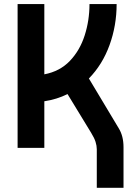

<svg xmlns="http://www.w3.org/2000/svg" viewBox="-20 -713 626 926"><path d="M64.9 0V-693.4H193.8V-354.5Q268.6 -368.7 316.9 -419.2Q365.2 -469.7 388.4 -542.2Q411.6 -614.7 411.6 -693.4H542.5Q542.5 -589.8 508.3 -495.6Q474.1 -401.4 408.7 -334.5L552.7 -94.2Q575.7 -57.1 575.7 -2.9V192.9H446.8V6.8Q446.8 -9.8 440.9 -28.6Q435.1 -47.4 419.4 -72.8L305.7 -259.3Q253.4 -233.4 193.8 -224.6V0Z"/></svg>

Font: Cascadia Mono PL
Style: Bold
Weight: 700
Monospace: yes
Designer: Aaron Bell
Foundry: Saja Typeworks
Version: Version 2404.023; ttfautohint (v1.8.4)